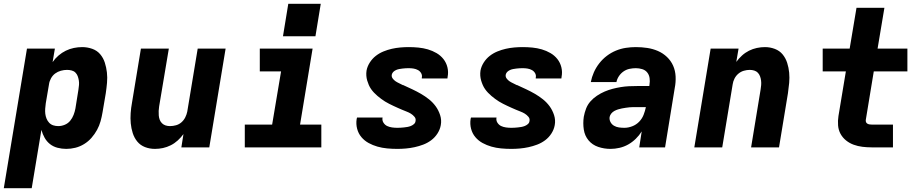

<svg xmlns="http://www.w3.org/2000/svg" viewBox="-35 -776 4855 1011"><path d="M-15 215 107 -520H254L242 -449Q255 -468 273 -483.5Q291 -499 311.5 -509Q332 -519 354 -523.5Q376 -528 398 -528Q425 -528 450.5 -519Q476 -510 492.5 -490.5Q509 -471 517 -446Q525 -421 528 -394.5Q531 -368 528.5 -340Q526 -312 522 -285L505 -185Q501 -161 494.5 -137.5Q488 -114 476 -92Q464 -70 447 -50.5Q430 -31 408 -17.5Q386 -4 362 2Q338 8 314 8Q290 8 267.5 2Q245 -4 228 -17.5Q211 -31 200 -50.5Q189 -70 183 -92L132 215ZM272 -112Q289 -112 306 -119Q323 -126 334.5 -140Q346 -154 352.5 -171Q359 -188 362 -204L378 -304Q380 -317 381 -329Q382 -341 380 -353Q378 -365 374 -375.5Q370 -386 362 -394Q354 -402 342 -405Q330 -408 318 -408Q302 -408 285.5 -403.5Q269 -399 255.5 -389Q242 -379 233.5 -363.5Q225 -348 223 -332L206 -232Q204 -218 203 -204Q202 -190 203.5 -177Q205 -164 210 -151.5Q215 -139 224 -129.5Q233 -120 245.5 -116Q258 -112 272 -112Z M781 8Q753 8 728.5 -1.5Q704 -11 688 -30.5Q672 -50 664 -75Q656 -100 653.5 -126.5Q651 -153 653 -180.5Q655 -208 660 -235L707 -520H854L803 -216Q801 -204 800.5 -192Q800 -180 801 -168Q802 -156 806 -145.5Q810 -135 818 -127Q826 -119 837 -115.5Q848 -112 860 -112Q876 -112 892 -116.5Q908 -121 920.5 -132Q933 -143 940.5 -158Q948 -173 951 -188L1006 -520H1153L1067 0H920L931 -70Q918 -52 901 -36.5Q884 -21 864 -11Q844 -1 823 3.5Q802 8 781 8Z M1254 0V-120H1398L1445 -400H1333V-520H1611L1545 -120H1657V0ZM1455 -585 1483 -756H1654L1626 -585Z M2057 8Q2030 8 2003.5 5.5Q1977 3 1952.5 -4Q1928 -11 1906 -23Q1884 -35 1868 -54Q1852 -73 1845.5 -98Q1839 -123 1843 -149Q1844 -151 1844 -153Q1844 -155 1845 -157H1980Q1979 -156 1979 -155.5Q1979 -155 1979 -155Q1977 -141 1984.5 -129.5Q1992 -118 2003.5 -112.5Q2015 -107 2029 -105Q2043 -103 2057 -103Q2065 -103 2074 -103.5Q2083 -104 2092 -105Q2101 -106 2110 -107.5Q2119 -109 2128 -112.5Q2137 -116 2144.5 -122.5Q2152 -129 2153 -138Q2156 -151 2147.5 -161Q2139 -171 2128.5 -177.5Q2118 -184 2106 -188.5Q2094 -193 2082.5 -198Q2071 -203 2059.5 -208Q2048 -213 2036.5 -218.5Q2025 -224 2014 -229.5Q2003 -235 1992.5 -241.5Q1982 -248 1972 -255.5Q1962 -263 1952.5 -271Q1943 -279 1934.5 -288Q1926 -297 1919 -307Q1912 -317 1907 -328.5Q1902 -340 1898.5 -352Q1895 -364 1894 -377Q1893 -390 1895 -404Q1899 -426 1912 -446.5Q1925 -467 1943.5 -481.5Q1962 -496 1984 -505Q2006 -514 2028 -519Q2050 -524 2072.5 -526Q2095 -528 2117 -528Q2143 -528 2168.5 -525.5Q2194 -523 2218 -516Q2242 -509 2263.5 -496.5Q2285 -484 2300 -465Q2315 -446 2321 -421.5Q2327 -397 2322 -371Q2322 -369 2321.5 -367Q2321 -365 2321 -363H2186Q2186 -364 2186 -364.5Q2186 -365 2186 -366Q2189 -379 2183 -390Q2177 -401 2166 -407Q2155 -413 2142.5 -415Q2130 -417 2117 -417Q2109 -417 2100.5 -416.5Q2092 -416 2084 -415Q2076 -414 2067.5 -412.5Q2059 -411 2051 -407.5Q2043 -404 2036.5 -398Q2030 -392 2028 -383Q2026 -372 2032.5 -363Q2039 -354 2048 -348Q2057 -342 2067 -337.5Q2077 -333 2086 -328H2088Q2112 -317 2135.5 -306Q2159 -295 2181.5 -282Q2204 -269 2224 -253Q2244 -237 2259 -216.5Q2274 -196 2282.5 -170Q2291 -144 2286 -117Q2282 -94 2268.5 -73Q2255 -52 2235.5 -37.5Q2216 -23 2193.5 -14.5Q2171 -6 2148 -1Q2125 4 2102 6Q2079 8 2057 8Z M2657 8Q2630 8 2603.5 5.5Q2577 3 2552.5 -4Q2528 -11 2506 -23Q2484 -35 2468 -54Q2452 -73 2445.5 -98Q2439 -123 2443 -149Q2444 -151 2444 -153Q2444 -155 2445 -157H2580Q2579 -156 2579 -155.5Q2579 -155 2579 -155Q2577 -141 2584.5 -129.5Q2592 -118 2603.5 -112.5Q2615 -107 2629 -105Q2643 -103 2657 -103Q2665 -103 2674 -103.5Q2683 -104 2692 -105Q2701 -106 2710 -107.5Q2719 -109 2728 -112.5Q2737 -116 2744.5 -122.5Q2752 -129 2753 -138Q2756 -151 2747.5 -161Q2739 -171 2728.5 -177.5Q2718 -184 2706 -188.5Q2694 -193 2682.5 -198Q2671 -203 2659.5 -208Q2648 -213 2636.5 -218.5Q2625 -224 2614 -229.5Q2603 -235 2592.5 -241.5Q2582 -248 2572 -255.5Q2562 -263 2552.5 -271Q2543 -279 2534.5 -288Q2526 -297 2519 -307Q2512 -317 2507 -328.5Q2502 -340 2498.5 -352Q2495 -364 2494 -377Q2493 -390 2495 -404Q2499 -426 2512 -446.5Q2525 -467 2543.5 -481.5Q2562 -496 2584 -505Q2606 -514 2628 -519Q2650 -524 2672.5 -526Q2695 -528 2717 -528Q2743 -528 2768.5 -525.5Q2794 -523 2818 -516Q2842 -509 2863.5 -496.5Q2885 -484 2900 -465Q2915 -446 2921 -421.5Q2927 -397 2922 -371Q2922 -369 2921.5 -367Q2921 -365 2921 -363H2786Q2786 -364 2786 -364.5Q2786 -365 2786 -366Q2789 -379 2783 -390Q2777 -401 2766 -407Q2755 -413 2742.5 -415Q2730 -417 2717 -417Q2709 -417 2700.5 -416.5Q2692 -416 2684 -415Q2676 -414 2667.5 -412.5Q2659 -411 2651 -407.5Q2643 -404 2636.5 -398Q2630 -392 2628 -383Q2626 -372 2632.5 -363Q2639 -354 2648 -348Q2657 -342 2667 -337.5Q2677 -333 2686 -328H2688Q2712 -317 2735.5 -306Q2759 -295 2781.5 -282Q2804 -269 2824 -253Q2844 -237 2859 -216.5Q2874 -196 2882.5 -170Q2891 -144 2886 -117Q2882 -94 2868.5 -73Q2855 -52 2835.5 -37.5Q2816 -23 2793.5 -14.5Q2771 -6 2748 -1Q2725 4 2702 6Q2679 8 2657 8Z M3180 8Q3146 8 3115 -2.5Q3084 -13 3064 -37Q3044 -61 3039 -94Q3034 -127 3039 -161Q3043 -183 3051 -204Q3059 -225 3074 -242Q3089 -259 3108.5 -272Q3128 -285 3149 -294Q3170 -303 3191.5 -308.5Q3213 -314 3234.5 -317.5Q3256 -321 3277 -322Q3298 -323 3319 -323H3384L3385 -331Q3388 -348 3385.5 -365Q3383 -382 3373 -394.5Q3363 -407 3346.5 -412Q3330 -417 3313 -417Q3297 -417 3280 -413.5Q3263 -410 3248.5 -400Q3234 -390 3224 -375Q3214 -360 3211 -344H3076Q3081 -370 3092 -395Q3103 -420 3120.5 -442.5Q3138 -465 3160.5 -482Q3183 -499 3208.5 -509.5Q3234 -520 3260.5 -524Q3287 -528 3313 -528Q3344 -528 3373.5 -523.5Q3403 -519 3429.5 -507.5Q3456 -496 3477 -476Q3498 -456 3509.5 -430Q3521 -404 3522.5 -373.5Q3524 -343 3518 -313L3467 0H3331L3344 -84Q3331 -63 3312.5 -45Q3294 -27 3272.5 -15Q3251 -3 3227 2.5Q3203 8 3180 8ZM3253 -103Q3273 -103 3294 -111Q3315 -119 3330.5 -135Q3346 -151 3354 -171.5Q3362 -192 3366 -212H3319Q3310 -212 3300 -212Q3290 -212 3280 -211Q3270 -210 3260 -208.5Q3250 -207 3239.5 -205Q3229 -203 3219.5 -200Q3210 -197 3200.5 -192Q3191 -187 3184 -178.5Q3177 -170 3175 -160Q3173 -146 3179.5 -133.5Q3186 -121 3198 -114Q3210 -107 3224 -105Q3238 -103 3253 -103Z M3621 0 3707 -520H3854L3842 -450Q3855 -468 3872 -483.5Q3889 -499 3909 -509Q3929 -519 3950.5 -523.5Q3972 -528 3993 -528Q4020 -528 4045 -518.5Q4070 -509 4086 -489.5Q4102 -470 4110 -445Q4118 -420 4120.5 -393.5Q4123 -367 4120.5 -339.5Q4118 -312 4114 -285L4067 0H3920Q3932 -76 3945 -152Q3958 -228 3970 -304Q3972 -316 3973 -328Q3974 -340 3972.5 -352Q3971 -364 3967 -374.5Q3963 -385 3955.5 -393Q3948 -401 3936.5 -404.5Q3925 -408 3913 -408Q3898 -408 3882 -403.5Q3866 -399 3853 -388Q3840 -377 3832.5 -362Q3825 -347 3823 -332L3768 0Z M4555 0Q4530 0 4506 -3Q4482 -6 4460 -14Q4438 -22 4420 -36.5Q4402 -51 4391 -71Q4380 -91 4378 -115.5Q4376 -140 4380 -165L4419 -400H4297V-520H4439L4475 -735H4622L4586 -520H4743V-400H4566L4524 -145Q4523 -139 4525 -133.5Q4527 -128 4532 -125Q4537 -122 4543 -121Q4549 -120 4555 -120H4667V0Z"/></svg>

Font: Iosevka SS04 Heavy Extended
Style: Italic
Weight: 900
Width: 7
Italic angle: -9°
Monospace: yes
Designer: Belleve Invis
Foundry: Belleve Invis
Version: Version 19.0.0; ttfautohint (v1.8.4)